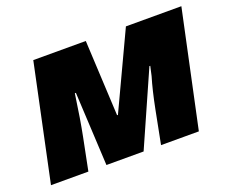

<svg xmlns="http://www.w3.org/2000/svg" viewBox="-95 -706 1032 859"><g transform="rotate(-20 421.0 -276.5)"><path d="M131 -553H381L399 -193H403L572 -553H836L718 0H538L569 -159Q586 -245 604 -305Q613 -345 614 -350H610L455 0H278L260 -350H255Q238 -230 223 -155L192 0H14Z"/></g></svg>

Font: Noto Sans Display Black
Style: Italic
Weight: 900
Italic angle: -12°
Designer: Monotype Design team
Foundry: Monotype Imaging Inc.
Version: Version 1.000